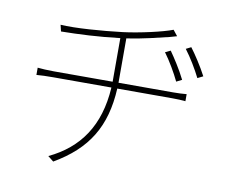

<svg xmlns="http://www.w3.org/2000/svg" viewBox="-81 -834 1163 967"><g transform="rotate(10 500.0 -350.5)"><path d="M504 -419V-436V-646C584 -657 668 -679 719 -691C732 -695 744 -698 754 -701L731 -730C683 -711 563 -684 482 -674C375 -661 240 -651 166 -656L174 -623C262 -624 369 -629 474 -642V-436V-419H173C144 -419 107 -421 90 -423V-386C112 -388 142 -389 175 -389H473C461 -191 372 -66 220 6L249 29C416 -68 493 -193 503 -389H785C807 -389 835 -388 852 -386V-422C832 -420 806 -419 784 -419ZM817 -489C793 -538 757 -593 735 -624L708 -611C737 -572 769 -517 789 -475ZM808 -646C838 -607 870 -553 891 -511L919 -525C894 -573 857 -629 834 -659Z"/></g></svg>

Font: Noto Sans Japanese Thin
Style: Regular
Weight: 100
Designer: Ryoko NISHIZUKA (kana & ideographs); Paul D. Hunt (Latin, Greek & Cyrillic); Wenlong ZHANG (bopomofo); Sandoll Communica
Foundry: Adobe Systems Incorporated
Version: Version 1.000;PS 1;hotconv 1.0.78;makeotf.lib2.5.61930